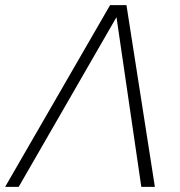

<svg xmlns="http://www.w3.org/2000/svg" viewBox="-53 -730 704 750"><path d="M-33 0H20L402 -663L499 0H552L441 -710H377Z"/></svg>

Font: Geist ExtraLight
Style: Italic
Weight: 200
Italic angle: -12°
Designer: Basement.studio, Andrés Briganti, Mateo Zaragoza
Foundry: Basement.studio, Vercel, Andrés Briganti, Guido Ferreyra, Mateo Zaragoza
Version: Version 1.500